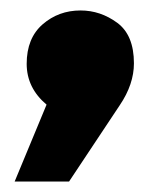

<svg xmlns="http://www.w3.org/2000/svg" viewBox="-20 -217 305 367"><path d="M112 130H8L69 -17Q31 -49 31 -95Q31 -144 61.5 -170.5Q92 -197 134 -197Q172 -197 204 -173.5Q236 -150 236 -96Q236 -56 209 -16Z"/></svg>

Font: Argentum Novus Black
Style: Regular
Weight: 900
Designer: Julieta Ulanovsky (font) & Cristiano Sobral (main changes)
Foundry: Julieta Ulanovsky (font) & Cristiano Sobral (main changes)
Version: Version 3.00;November 27, 2020;FontCreator 13.0.0.2655 64-bi